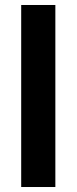

<svg xmlns="http://www.w3.org/2000/svg" viewBox="-20 -750 307 770"><path d="M65 0V-730H202V0Z"/></svg>

Font: MuseoModerno Thin SemiBold
Style: Regular
Weight: 600
Version: Version 1.003